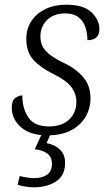

<svg xmlns="http://www.w3.org/2000/svg" viewBox="-20 -566 474 817"><path d="M182 10Q109 10 69.5 -24.5Q30 -59 30 -108Q30 -138 45 -149Q60 -160 75 -160Q75 -104 101 -66Q127 -28 188 -28Q244 -28 274.5 -57.5Q305 -87 305 -132Q305 -169 282 -197.5Q259 -226 207 -251Q151 -279 121.5 -312Q92 -345 92 -401Q92 -443 113 -475.5Q134 -508 172.5 -527Q211 -546 261 -546Q336 -546 369.5 -513.5Q403 -481 403 -443Q403 -395 352 -395Q352 -424 343.5 -450Q335 -476 314 -492.5Q293 -509 257 -509Q209 -509 180.5 -481Q152 -453 152 -411Q152 -374 175 -349Q198 -324 248 -300Q302 -275 333.5 -238.5Q365 -202 365 -148Q365 -104 343.5 -68Q322 -32 281.5 -11Q241 10 182 10ZM125 231Q110 231 91.5 228.5Q73 226 55 220L64 183Q79 187 96 189.5Q113 192 127 192Q158 192 179.5 178Q201 164 201 130Q201 103 182 88Q163 73 128 69L164 -9H201L178 43Q212 49 234.5 70Q257 91 257 127Q257 181 218.5 206Q180 231 125 231Z"/></svg>

Font: Noto Serif Light
Style: Italic
Weight: 300
Italic angle: -12°
Designer: Monotype Design Team
Foundry: Monotype Imaging Inc.
Version: Version 2.013